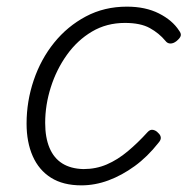

<svg xmlns="http://www.w3.org/2000/svg" viewBox="-20 -539 564 578"><path d="M225 19Q170 19 133.5 -4Q97 -27 78.5 -69Q60 -111 60 -167Q60 -234 81.5 -297.5Q103 -361 143 -410.5Q183 -460 238.5 -489.5Q294 -519 362 -519Q418 -519 458.5 -498.5Q499 -478 519 -447Q526 -438 524 -431Q522 -424 511 -415Q502 -408 493 -408Q484 -408 478 -416Q459 -439 431 -454.5Q403 -470 356 -470Q301 -470 257 -444Q213 -418 181.5 -374Q150 -330 133 -276.5Q116 -223 116 -169Q116 -125 129 -94Q142 -63 167.5 -47Q193 -31 231 -30Q269 -30 301.5 -44Q334 -58 364.5 -83.5Q395 -109 424 -141Q432 -150 441 -148Q450 -146 456 -139Q463 -133 464 -125.5Q465 -118 457 -109Q424 -67 385.5 -39Q347 -11 306.5 4Q266 19 225 19Z"/></svg>

Font: Playwrite US Trad ExtraLight
Style: Regular
Weight: 250
Designer: Veronika Burian, José Scaglione
Foundry: TypeTogether
Version: Version 1.003